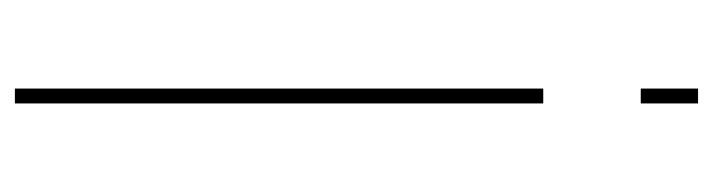

<svg xmlns="http://www.w3.org/2000/svg" viewBox="-370 -588 958 258"><g transform="rotate(90 109.0 -459.0)"><path d="M99 0V-710H119V0ZM99 -841V-918H119V-841Z"/></g></svg>

Font: Raleway Thin Thin
Style: Regular
Weight: 250
Version: Version 4.026